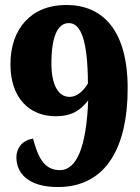

<svg xmlns="http://www.w3.org/2000/svg" viewBox="-20 -744 565 773"><path d="M213 9C413 9 494 -160 494 -388C494 -627 390 -724 247 -724C106 -724 22 -629 22 -485C22 -350 98 -276 204 -276C269 -276 304 -300 335 -340C328 -156 290 -59 221 -59C155 -59 132 -116 113 -186C64 -178 46 -142 46 -111C46 -46 94 9 213 9ZM260 -354C212 -354 187 -407 187 -488C187 -597 212 -651 257 -651C306 -651 333 -582 334 -408C313 -373 287 -354 260 -354Z"/></svg>

Font: Noto Serif Tamil SemiCondensed Black
Style: Regular
Weight: 900
Width: 4
Designer: Indian Type Foundry, Tom Grace, and the Monotype Design Team
Foundry: Monotype Imaging Inc.
Version: Version 2.004